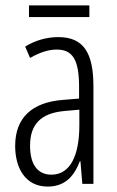

<svg xmlns="http://www.w3.org/2000/svg" viewBox="-20 -679 431 709"><path d="M310 -659H87V-616H310ZM195 -542C153 -542 110 -530 73 -507L91 -465C129 -487 162 -496 189 -496C248 -496 272 -459 272 -358V-315L211 -310C99 -301 36 -245 36 -140C36 -61 72 10 156 10C222 10 255 -31 275 -84H277L284 0H325V-360C325 -485 288 -542 195 -542ZM217 -269 273 -274V-216C273 -106 240 -34 170 -34C120 -34 91 -70 91 -141C91 -220 131 -261 217 -269Z"/></svg>

Font: Noto Sans Gurmukhi UI ExtraCondensed Light
Style: Regular
Weight: 300
Width: 2
Designer: Jelle Bosma - Monotype Design Team
Foundry: Monotype Imaging Inc.
Version: Version 2.004